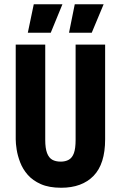

<svg xmlns="http://www.w3.org/2000/svg" viewBox="-20 -870 569 904"><path d="M268 14Q211 14 172.5 -3Q134 -20 110.5 -47Q87 -74 75 -105.5Q63 -137 58.5 -165.5Q54 -194 54 -214V-660H193V-211Q193 -172 201.5 -149.5Q210 -127 226 -118Q242 -109 266 -109Q288 -109 304 -118Q320 -127 328 -149Q336 -171 336 -211V-660H475V-214Q475 -98 420.5 -42Q366 14 268 14ZM219 -716H111L139 -850H274ZM412 -716H305L332 -850H468Z"/></svg>

Font: Bricolage Grotesque Condensed
Style: Bold
Weight: 700
Width: 3
Designer: Mathieu Triay
Foundry: Atelier Triay
Version: Version 1.001;gftools[0.9.33.dev8+g029e19f]